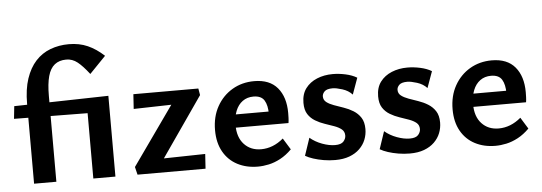

<svg xmlns="http://www.w3.org/2000/svg" viewBox="-48 -851 2832 1004"><g transform="rotate(-5 1368.0 -348.5)"><path d="M95 0V-419Q95 -496 113.5 -551Q132 -606 164.5 -641.5Q197 -677 242 -694Q287 -711 339 -711Q394 -711 438 -691.5Q482 -672 523 -634L438 -546Q404 -590 377.5 -611Q351 -632 319 -632Q282 -632 258 -613Q234 -594 223 -554Q212 -514 212 -451V0ZM505 -342 20 -347 27 -413 522 -424ZM406 0V-379L522 -424V0Z M628 -41 875 -390 937 -351 648 -344 653 -421H994L1000 -386L751 -27L697 -71L1000 -77L995 0H638Z M1269 13Q1209 13 1162 -11.5Q1115 -36 1088.5 -83Q1062 -130 1062 -196Q1062 -267 1092 -320.5Q1122 -374 1173 -404Q1224 -434 1288 -434Q1369 -434 1410 -385Q1451 -336 1451 -253Q1451 -242 1450.5 -227.5Q1450 -213 1448 -200H1350V-255Q1350 -302 1334 -328Q1318 -354 1277 -354Q1244 -354 1220 -336.5Q1196 -319 1183.5 -287.5Q1171 -256 1171 -214Q1171 -149 1205 -112.5Q1239 -76 1294 -76Q1325 -76 1354.5 -87.5Q1384 -99 1411 -122L1448 -62Q1419 -33 1388 -16.5Q1357 0 1327 6.5Q1297 13 1269 13ZM1118 -200 1131 -269H1435V-200Z M1675 14Q1644 14 1614.5 9Q1585 4 1560.5 -4Q1536 -12 1519 -22L1550 -114Q1577 -91 1613.5 -77.5Q1650 -64 1681 -64Q1713 -64 1725.5 -78.5Q1738 -93 1738 -109Q1738 -130 1723.5 -142Q1709 -154 1685.5 -162.5Q1662 -171 1636.5 -179.5Q1611 -188 1587.5 -202Q1564 -216 1549.5 -238.5Q1535 -261 1535 -298Q1535 -344 1557.5 -374Q1580 -404 1617.5 -419.5Q1655 -435 1700 -435Q1733 -435 1767.5 -427.5Q1802 -420 1827 -405L1796 -319Q1776 -341 1744 -351Q1712 -361 1694 -361Q1663 -361 1651 -349Q1639 -337 1639 -323Q1639 -304 1654 -292.5Q1669 -281 1692.5 -272.5Q1716 -264 1742.5 -255Q1769 -246 1792.5 -231.5Q1816 -217 1831 -194Q1846 -171 1846 -134Q1846 -105 1835.5 -78.5Q1825 -52 1803.5 -31Q1782 -10 1750 2Q1718 14 1675 14Z M2067 14Q2036 14 2006.5 9Q1977 4 1952.5 -4Q1928 -12 1911 -22L1942 -114Q1969 -91 2005.5 -77.5Q2042 -64 2073 -64Q2105 -64 2117.5 -78.5Q2130 -93 2130 -109Q2130 -130 2115.5 -142Q2101 -154 2077.5 -162.5Q2054 -171 2028.5 -179.5Q2003 -188 1979.5 -202Q1956 -216 1941.5 -238.5Q1927 -261 1927 -298Q1927 -344 1949.5 -374Q1972 -404 2009.5 -419.5Q2047 -435 2092 -435Q2125 -435 2159.5 -427.5Q2194 -420 2219 -405L2188 -319Q2168 -341 2136 -351Q2104 -361 2086 -361Q2055 -361 2043 -349Q2031 -337 2031 -323Q2031 -304 2046 -292.5Q2061 -281 2084.5 -272.5Q2108 -264 2134.5 -255Q2161 -246 2184.5 -231.5Q2208 -217 2223 -194Q2238 -171 2238 -134Q2238 -105 2227.5 -78.5Q2217 -52 2195.5 -31Q2174 -10 2142 2Q2110 14 2067 14Z M2516 13Q2456 13 2409 -11.5Q2362 -36 2335.5 -83Q2309 -130 2309 -196Q2309 -267 2339 -320.5Q2369 -374 2420 -404Q2471 -434 2535 -434Q2616 -434 2657 -385Q2698 -336 2698 -253Q2698 -242 2697.5 -227.5Q2697 -213 2695 -200H2597V-255Q2597 -302 2581 -328Q2565 -354 2524 -354Q2491 -354 2467 -336.5Q2443 -319 2430.5 -287.5Q2418 -256 2418 -214Q2418 -149 2452 -112.5Q2486 -76 2541 -76Q2572 -76 2601.5 -87.5Q2631 -99 2658 -122L2695 -62Q2666 -33 2635 -16.5Q2604 0 2574 6.5Q2544 13 2516 13ZM2365 -200 2378 -269H2682V-200Z"/></g></svg>

Font: Ysabeau
Style: Bold
Weight: 700
Designer: Christian Thalmann (Catharsis Fonts)
Version: Version 2.000;gftools[0.9.27.dev2+g8671c4b]